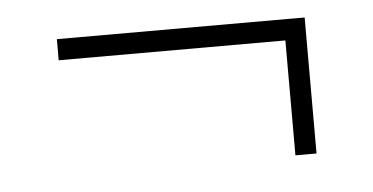

<svg xmlns="http://www.w3.org/2000/svg" viewBox="-30 -317 599 308"><g transform="rotate(-5 269.5 -162.5)"><path d="M435 -53V-238H70V-272H469V-53Z"/></g></svg>

Font: Saira Thin Thin
Style: Regular
Weight: 250
Version: Version 1.101